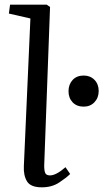

<svg xmlns="http://www.w3.org/2000/svg" viewBox="-20 -787 442 821"><path d="M110 -708 18 -729 23 -767H180L194 -757L169 -79Q169 -57 173.5 -47Q178 -37 194 -37Q220 -37 260 -72L280 -43Q264 -27 233 -6.5Q202 14 159 14Q111 14 95.5 -11.5Q80 -37 82 -77ZM273 -397Q273 -426 290.5 -445Q308 -464 338 -464Q366 -464 384 -445.5Q402 -427 402 -398Q402 -369 384 -350Q366 -331 338 -331Q308 -331 290.5 -349.5Q273 -368 273 -397Z"/></svg>

Font: Literata 36pt
Style: Italic
Weight: 400
Italic angle: -2°
Designer: Latin by Veronika Burian and Jose Scaglione. Greek by Irene Vlachou. Cyrillic by Vera Evstafieva
Foundry: TypeTogether
Version: Version 3.002